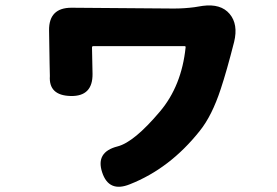

<svg xmlns="http://www.w3.org/2000/svg" viewBox="-20 -595 1040 720"><path d="M467 96Q388 128 363 51Q338 -25 421 -46Q483 -62 580 -177Q661 -273 676 -417Q677 -422 672 -422H330Q325 -422 325 -417L327 -318Q328 -233 245 -235Q162 -237 167 -310Q167 -315 166 -355L164 -481Q163 -566 248 -566L632 -563Q671 -563 709 -568L740 -573Q808 -582 841 -543Q874 -504 858 -438Q830 -328 808 -262Q775 -161 729 -104Q617 37 467 96Z"/></svg>

Font: Resource Han Rounded TW Heavy
Style: Regular
Weight: 900
Designer: Cyano Hao (round all glyphs); Ryoko NISHIZUKA 西塚涼子 (kana, bopomofo & ideographs); Paul D. Hunt (Latin, Greek & Cyrillic)
Foundry: Cyano Hao
Version: 0.990